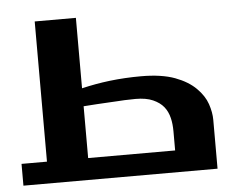

<svg xmlns="http://www.w3.org/2000/svg" viewBox="-46 -657 869 712"><g transform="rotate(-5 388.0 -301.5)"><path d="M107.9 -81.1V-603H261.2V-340.8Q312.5 -353 365.2 -359.4Q422.4 -366.2 482.9 -366.2Q559.1 -366.2 608.9 -347.7Q657.2 -329.6 686 -300.8Q714.4 -272.5 725.1 -241.2Q735.8 -209.5 735.8 -182.1V0H13.2V-81.1ZM585 -81.1V-151.9Q585 -180.2 579.6 -202.1Q573.7 -226.6 559.6 -244.1Q545.4 -261.7 520 -272.9Q494.6 -284.2 455.1 -284.2Q446.3 -284.2 414.1 -283.2Q404.8 -282.7 385.7 -281.5Q366.7 -280.3 363.3 -280.3L310.5 -277.3Q277.8 -275.4 261.2 -273.9V-81.1Z"/></g></svg>

Font: SimahzazaarabicW05-Bold
Style: Regular
Weight: 700
Designer: Ahmed zaza
Foundry: Ahmed zaza
Version: Version 1.001